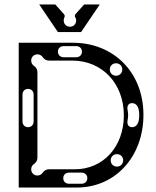

<svg xmlns="http://www.w3.org/2000/svg" viewBox="-20 -842 700 862"><path d="M64 0H324C501 0 624 -142 624 -326C624 -520 487 -650 308 -650H64ZM148 -54C132 -54 120 -66 120 -82C120 -92 125 -101 133 -106C142 -112 148 -122 148 -134V-518C148 -530 142 -540 133 -546C125 -551 120 -560 120 -570C120 -586 132 -598 148 -598C158 -598 167 -593 172 -585C178 -576 188 -570 200 -570H304C439 -570 536 -467 536 -324C536 -184 444 -82 316 -82H200C188 -82 178 -76 172 -67C167 -59 158 -54 148 -54ZM264 -42C264 -57 275 -67 290 -67H346C361 -67 372 -57 372 -42C372 -27 361 -17 346 -17H290C275 -17 264 -27 264 -42ZM106 -271C91 -271 81 -282 81 -297V-417C81 -432 91 -443 106 -443C121 -443 131 -432 131 -417V-297C131 -282 121 -271 106 -271ZM505 -94C489 -94 477 -106 477 -122C477 -138 489 -150 505 -150C521 -150 533 -138 533 -122C533 -106 521 -94 505 -94ZM573 -271C557 -271 549 -283 553 -303C556 -319 556 -331 553 -347C549 -367 557 -379 573 -379C593 -379 605 -361 605 -327V-323C605 -289 593 -271 573 -271ZM240 -610C240 -625 251 -635 266 -635H322C337 -635 348 -625 348 -610C348 -595 337 -585 322 -585H266C251 -585 240 -595 240 -610ZM501 -558C517 -558 529 -546 529 -530C529 -514 517 -502 501 -502C485 -502 473 -514 473 -530C473 -546 485 -558 501 -558ZM240 -698H344L428 -822H358L321 -781C309 -767 322 -766 322 -750C322 -734 310 -722 294 -722C278 -722 266 -734 266 -750C266 -766 277 -767 265 -781L228 -822H156Z"/></svg>

Font: Apfel Grotezk Brukt
Style: Regular
Weight: 300
Designer: Luigi Gorlero
Foundry: © 2023, Luigi Gorlero & Collletttivo
Version: Version 2.000;Glyphs 3.2 (3217)